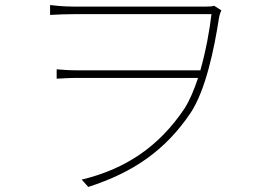

<svg xmlns="http://www.w3.org/2000/svg" viewBox="-20 -715 1040 759"><path d="M178 -695V-656C217 -658 241 -659 270 -659C341 -659 755 -659 816 -659C809 -598 794 -514 772 -437H285C253 -437 229 -439 204 -441V-404C229 -405 253 -407 285 -407H763C747 -359 729 -316 708 -284C609 -137 478 -47 303 -5L329 24C506 -33 633 -120 733 -268C793 -358 827 -522 846 -646C849 -661 853 -669 855 -674L827 -692C820 -690 810 -689 796 -689C752 -689 341 -689 270 -689C231 -689 194 -693 178 -695Z"/></svg>

Font: Harano Aji Gothic TW ExtraLight
Style: Regular
Weight: 250
Foundry: Masamichi Hosoda
Version: HaranoAjiGothicTW-ExtraLight version 20230610;ttx 4.39.4